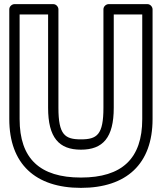

<svg xmlns="http://www.w3.org/2000/svg" viewBox="-20 -870 784 930"><path d="M669 -800V-293C669 -101.9 571.1 -10 372 -10C172.9 -10 75 -101.9 75 -293V-800H213V-348C213 -203.2 265.6 -145 372 -145C478.4 -145 531 -203.2 531 -348V-800ZM719 -825C719 -835.7 709.1 -850 694 -850H506C495.3 -850 481 -840.1 481 -825V-348C481 -216.8 449.6 -195 372 -195C294.4 -195 263 -216.8 263 -348V-825C263 -835.7 253.1 -850 238 -850H50C39.3 -850 25 -840.1 25 -825V-293C25 -76.1 151.1 40 372 40C592.9 40 719 -76.1 719 -293Z"/></svg>

Font: Hussar Techniczny
Style: Bold 
Weight: 700
Foundry: Cannot Into Space Fonts
Version: Version 0.77